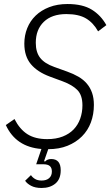

<svg xmlns="http://www.w3.org/2000/svg" viewBox="-20 -730 549 955"><path d="M310 -660Q238 -660 198 -621.5Q158 -583 158 -517Q158 -470 180 -442Q202 -414 250 -397L314 -374Q345 -363 370 -348.5Q395 -334 412 -314Q429 -294 438 -268Q447 -242 447 -208Q447 -161 432 -121Q417 -81 387.5 -51.5Q358 -22 316 -5Q274 12 220 12L199 72L205 73Q215 61 235 61Q282 61 282 117Q282 161 255.5 183Q229 205 187 205Q155 205 134.5 194Q114 183 105 169L134 141Q141 152 154 160Q167 168 187 168Q211 168 224.5 156Q238 144 238 123Q238 105 228 96Q218 87 194 87H160L186 11Q59 1 9 -108L52 -138Q78 -87 116.5 -62.5Q155 -38 215 -38Q259 -38 292 -51Q325 -64 346.5 -86.5Q368 -109 379 -140Q390 -171 390 -206Q390 -256 365.5 -281.5Q341 -307 293 -325L228 -349Q166 -372 133.5 -411Q101 -450 101 -513Q101 -554 115.5 -590Q130 -626 157.5 -652.5Q185 -679 225 -694.5Q265 -710 316 -710Q391 -710 436.5 -682Q482 -654 509 -605L468 -574Q444 -617 407.5 -638.5Q371 -660 310 -660Z"/></svg>

Font: IBM Plex Sans Condensed Light
Style: Italic
Weight: 300
Width: 3
Italic angle: -11°
Designer: Mike Abbink, Paul van der Laan, Pieter van Rosmalen
Foundry: Bold Monday
Version: Version 1.3